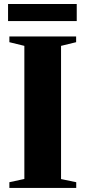

<svg xmlns="http://www.w3.org/2000/svg" viewBox="-20 -922 420 942"><path d="M99.5 -44V-697L26 -715V-743H353.5V-715L279.5 -697V-43.5L354 -28V0H26V-28ZM356.5 -902.5V-818.5H19.5V-902.5Z"/></svg>

Font: Merriweather 120pt Black
Style: Regular
Weight: 900
Designer: Eben Sorkin
Foundry: Eben Sorkin
Version: Version 2.100